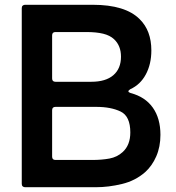

<svg xmlns="http://www.w3.org/2000/svg" viewBox="-20 -783 735 803"><path d="M85 0Q79 0 75 -3.5Q71 -7 71 -14V-749Q71 -756 75 -759.5Q79 -763 85 -763H368Q504 -763 564 -703Q613 -655 613 -572Q613 -515 590 -472Q567 -429 525 -410Q517 -405 517 -401Q517 -397 526 -394Q587 -378 619 -333Q651 -288 651 -219Q651 -169 633.5 -129Q616 -89 587 -63Q546 -27 490 -13.5Q434 0 381 0ZM362 -441Q422 -441 454 -468.5Q486 -496 486 -546Q486 -592 457 -619Q440 -635 411.5 -642Q383 -649 341 -649H212Q198 -649 198 -635V-455Q198 -441 212 -441ZM366 -114Q406 -114 438 -120Q470 -126 493 -147Q525 -176 525 -229Q525 -297 484.5 -316.5Q444 -336 383 -336H212Q198 -336 198 -322V-128Q198 -114 212 -114Z"/></svg>

Font: Open Sauce Two SemiBold
Style: Regular
Weight: 600
Designer: Alfredo Marco Pradil
Foundry: Creative Sauce Fz LLC
Version: Version 1.477